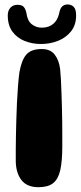

<svg xmlns="http://www.w3.org/2000/svg" viewBox="-20 -810 353 840"><path d="M148 9Q97.5 9 73.2 -23Q49 -55 49 -108Q49 -129 49 -157.2Q49 -185.5 49.8 -219Q50.5 -252.5 51.5 -288.5Q52.5 -324.5 54.2 -360.5Q56 -396.5 58.5 -429.8Q61 -463 64.5 -491Q73.5 -545.5 94.5 -570.5Q115.5 -595.5 162.5 -595.5Q200.5 -595.5 219.2 -571.2Q238 -547 243 -508.5Q245 -489.5 246.5 -462.5Q248 -435.5 249 -403.5Q250 -371.5 251 -338.5Q252 -305.5 252.2 -273.8Q252.5 -242 252.5 -215Q252.5 -188 252.5 -169Q252.5 -104 243.5 -65Q234.5 -26 212.2 -8.5Q190 9 148 9ZM159.5 -617.5Q121 -617.5 87.8 -630.8Q54.5 -644 34.2 -671.8Q14 -699.5 14 -742.5Q14 -764 25.8 -776.5Q37.5 -789 56 -789Q77 -789 85 -778.5Q93 -768 96 -750.5Q100.5 -718.5 119.2 -703.8Q138 -689 162 -689Q182.5 -689 198.2 -696.2Q214 -703.5 224.8 -718.5Q235.5 -733.5 240 -757Q244 -775 253.2 -782.8Q262.5 -790.5 276 -790.5Q291.5 -790.5 302.2 -780.2Q313 -770 313 -742.5Q313 -700.5 290.5 -672.5Q268 -644.5 233 -631Q198 -617.5 159.5 -617.5Z"/></svg>

Font: Gluten SemiBold
Style: Regular
Weight: 600
Designer: Tyler Finck
Foundry: Etcetera Type Company
Version: Version 1.300